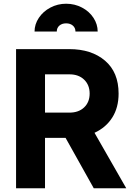

<svg xmlns="http://www.w3.org/2000/svg" viewBox="-20 -1008 707 1028"><path d="M66 -745H351Q470 -745 542.5 -683Q615 -621 615 -507Q615 -432 581 -378.5Q547 -325 486 -297L656 0H482L331 -270H221V0H66ZM352 -405Q401 -405 430.5 -433Q460 -461 460 -507Q460 -553 430.5 -581.5Q401 -610 352 -610H221V-405ZM334 -988Q380 -988 419 -967.5Q458 -947 480.5 -912.5Q503 -878 503 -839H384Q384 -859 370 -871Q356 -883 334 -883Q312 -883 298 -871Q284 -859 284 -839H165Q165 -878 188 -912.5Q211 -947 250 -967.5Q289 -988 334 -988Z"/></svg>

Font: Evergrow Sans 
Style: ExtraBold
Weight: 800
Foundry: 10Web
Version: Version 1.000